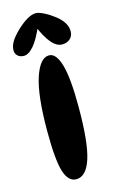

<svg xmlns="http://www.w3.org/2000/svg" viewBox="-118 -783 496 839"><g transform="rotate(-15 130.5 -363.5)"><path d="M143 -544Q175 -544 192.5 -484Q210 -424 210 -293Q210 -132 187 -61Q164 10 119 10Q83 10 66.5 -42.5Q50 -95 50 -226Q50 -387 76 -465.5Q102 -544 143 -544ZM135 -737Q148 -737 171 -725.5Q194 -714 216 -697Q239 -679 250.5 -660.5Q262 -642 262 -622Q262 -600 247.5 -587.5Q233 -575 212 -575Q186 -575 162 -604.5Q138 -634 118 -685L133 -688Q107 -626 83 -598Q59 -570 37 -570Q21 -570 10 -579.5Q-1 -589 -1 -605Q-1 -625 11.5 -645Q24 -665 47 -687Q71 -710 93.5 -723.5Q116 -737 135 -737Z"/></g></svg>

Font: DynaPuff Condensed
Style: Regular
Weight: 400
Width: 3
Designer: Toshi Omagari, Jennifer Daniel
Foundry: Google Fonts
Version: Version 2.000